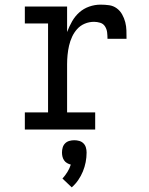

<svg xmlns="http://www.w3.org/2000/svg" viewBox="-20 -558 640 827"><path d="M87 0V-74H187V-457H87V-530H269V-420Q278 -444 290.5 -466Q303 -488 321.5 -504.5Q340 -521 364 -529.5Q388 -538 413 -538Q432 -538 450 -535.5Q468 -533 482.5 -522.5Q497 -512 506 -496Q515 -480 519.5 -462.5Q524 -445 524.5 -427Q525 -409 525 -391H443Q443 -404 441.5 -418Q440 -432 432.5 -444Q425 -456 411.5 -460Q398 -464 385 -464Q364 -464 345 -456Q326 -448 312.5 -433Q299 -418 290.5 -399.5Q282 -381 277.5 -361.5Q273 -342 271 -321.5Q269 -301 269 -281V-74H390V0ZM289 249 249 211Q261 198 270.5 182.5Q280 167 285 151Q277 149 269 144.5Q261 140 256 132.5Q251 125 249 116.5Q247 108 247 99Q247 88 250 77.5Q253 67 260.5 59.5Q268 52 278.5 49Q289 46 300 46Q311 46 321.5 49Q332 52 339.5 59.5Q347 67 350 77.5Q353 88 353 99Q353 120 349 140.5Q345 161 337 180.5Q329 200 317 217.5Q305 235 289 249Z"/></svg>

Font: Iosevka Slab Extended
Style: Regular
Weight: 400
Width: 7
Monospace: yes
Designer: Belleve Invis
Foundry: Belleve Invis
Version: Version 11.1.1; ttfautohint (v1.8.3)